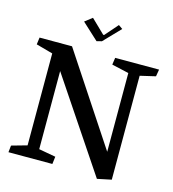

<svg xmlns="http://www.w3.org/2000/svg" viewBox="-116 -872 884 982"><g transform="rotate(15 326.5 -380.5)"><path d="M303.2 -665 215.8 -745.6 254.9 -775.9 327.6 -705.6H332.5L392.6 -774.4L414.1 -759.3L330.1 -671.9ZM487.3 14.6 163.1 -469.2V-55.7L252.4 -39.6L247.6 0H15.1L19 -36.1L100.6 -59.1V-545.9L12.2 -570.3L17.1 -607.4H189L502.4 -132.8V-549.8L412.1 -570.3L417.5 -607.4H649.9L643.6 -570.3L562 -551.3V-1Z"/></g></svg>

Font: Neuton
Style: Regular
Weight: 400
Designer: Brian M Zick
Version: Version 1.3